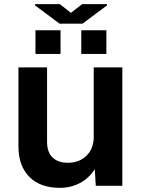

<svg xmlns="http://www.w3.org/2000/svg" viewBox="-20 -896 693 926"><path d="M149 -876H269L322 -834L376 -876H496V-870L378 -782H267L149 -870ZM151 -636V-750H272V-636ZM372 -636V-750H493V-636ZM269 10Q174 10 121.5 -43Q69 -96 69 -189V-571H207V-212Q207 -162 233.5 -136.5Q260 -111 307 -111Q361 -111 395.5 -143.5Q430 -176 432 -230V-571H570V0H442L437 -80Q409 -36 365 -13Q321 10 269 10Z"/></svg>

Font: BDO Grotesk DemiBold
Style: Regular
Weight: 600
Designer: Deni Anggara
Foundry: Lokal Container
Version: Version 2.000